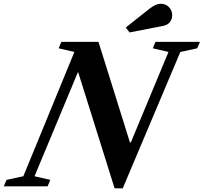

<svg xmlns="http://www.w3.org/2000/svg" viewBox="-81 -982 1074 1012"><path d="M523 10.5 331.5 -600H329L101 -53L184 -34L170 0H-61L-46.5 -34L42 -53L311 -708L228 -727.5L242.5 -761.5H438L604 -231H608.5L807 -708L724.5 -727.5L738.5 -761.5H973L958.5 -727.5L869.5 -708L566 10.5ZM602 -811 582 -837 705.5 -935Q721.5 -947.5 736.5 -954.8Q751.5 -962 767 -962Q792.5 -962 809.5 -944.5Q826.5 -927 826.5 -901.5Q826.5 -880 814 -865Q801.5 -850 781 -846Z"/></svg>

Font: Libre Caslon Text
Style: Italic
Weight: 400
Italic angle: -22.583°
Designer: Pablo Impallari, Rodrigo Fuenzalida, Katja Schimmel
Foundry: Pablo Impallari, Rodrigo Fuenzalida
Version: Version 2.000